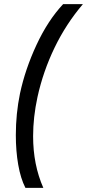

<svg xmlns="http://www.w3.org/2000/svg" viewBox="-20 -757 418 922"><path d="M56 -108Q56 -211 76 -308Q101 -425 155.5 -542Q210 -659 283 -737H378Q297 -642 242 -528Q187 -414 160 -291Q139 -194 139 -103Q139 34 188 145H102Q79 100 67.5 34Q56 -32 56 -108Z"/></svg>

Font: Decalotype Medium Italic
Style: Regular
Weight: 500
Italic angle: -12°
Designer: Alfredo Marco Pradil
Foundry: Alfredo Marco Pradil
Version: Version 1.0